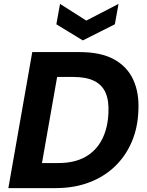

<svg xmlns="http://www.w3.org/2000/svg" viewBox="-20 -968 756 988"><path d="M23 0 146 -700H389Q499 -700 567 -662.5Q635 -625 666 -557Q697 -489 692 -398Q689 -310 657.5 -237Q626 -164 570.5 -111Q515 -58 438 -29Q361 0 266 0ZM196 -129H280Q363 -129 419 -160.5Q475 -192 505 -250.5Q535 -309 538 -388Q541 -450 523.5 -490.5Q506 -531 465 -551.5Q424 -572 358 -572H274ZM590 -948 571 -843 406 -760 270 -843 289 -948 424 -862Z"/></svg>

Font: DM Sans Black
Style: Italic
Weight: 900
Italic angle: -10°
Designer: Colophon Foundry, Jonny Pinhorn
Foundry: Colophon Foundry
Version: Version 4.004;gftools[0.9.30]